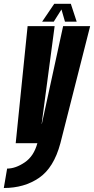

<svg xmlns="http://www.w3.org/2000/svg" viewBox="-84 -734 482 984"><path d="M-3.5 0 57.5 -600H196L129.5 -99.5H130.5L239.5 -600H378L225.5 0Q192 125.5 116.2 177.5Q40.5 229.5 -64.5 229.5L-47.5 130Q-4 130 43 98Q89.5 66.5 107.5 0ZM132 -623 194 -714.5H279L309 -623H249L231 -685.5L191.5 -623Z"/></svg>

Font: Anybody UltraCondensed Regular
Style: Bold Italic
Weight: 700
Width: 1
Italic angle: -10°
Designer: Tyler Finck
Foundry: Etcetera Type Company
Version: Version 1.010; ttfautohint (v1.8.3) -l 8 -r 50 -G 200 -x 14 